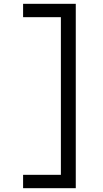

<svg xmlns="http://www.w3.org/2000/svg" viewBox="-20 -843 540 1006"><path d="M101 143V73H299V-753H101V-823H377V143Z"/></svg>

Font: Iosevka Algr
Style: Regular
Weight: 400
Monospace: yes
Designer: Belleve Invis
Foundry: Belleve Invis
Version: Version 26.0.2; ttfautohint (v1.8.3)